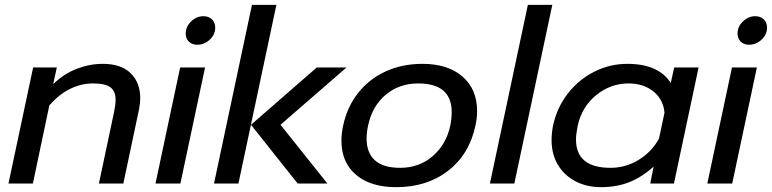

<svg xmlns="http://www.w3.org/2000/svg" viewBox="-20 -759 3192 794"><path d="M117 -480H215L200 -411Q244 -454 297.5 -474.5Q351 -495 405 -495Q481 -495 520.5 -456Q560 -417 560 -353Q560 -334 555 -307L490 0H389L452 -297Q458 -326 458 -347Q458 -382 436.5 -398Q415 -414 364 -414Q316 -414 270 -391.5Q224 -369 184 -323L116 0H15Z M748 -620Q748 -649 770.5 -670.5Q793 -692 821 -692Q843 -692 856.5 -679Q870 -666 870 -645Q870 -616 847.5 -595Q825 -574 796 -574Q774 -574 761 -587Q748 -600 748 -620ZM725 -480H828L726 0H623Z M1022 -739H1123L966 0H865ZM1018 -243 1290 -480H1413L1140 -243L1334 0H1211Z M1392 -177Q1392 -208 1399 -239Q1415 -316 1460.5 -374Q1506 -432 1574.5 -463.5Q1643 -495 1727 -495Q1832 -495 1892.5 -442.5Q1953 -390 1953 -300Q1953 -270 1946 -239Q1921 -121 1833.5 -53Q1746 15 1618 15Q1513 15 1452.5 -36Q1392 -87 1392 -177ZM1842 -239Q1848 -269 1848 -295Q1848 -414 1709 -414Q1631 -414 1575 -367Q1519 -320 1502 -239Q1496 -211 1496 -186Q1496 -128 1530 -96.5Q1564 -65 1635 -65Q1713 -65 1769 -113Q1825 -161 1842 -239Z M2163 -739H2264L2107 0H2006Z M2261 -180Q2261 -208 2267 -239Q2283 -314 2328 -372Q2373 -430 2437.5 -462.5Q2502 -495 2574 -495Q2703 -495 2754 -416L2768 -480H2869L2767 0H2669L2683 -70Q2634 -26 2582 -5.5Q2530 15 2465 15Q2407 15 2360.5 -9Q2314 -33 2287.5 -77Q2261 -121 2261 -180ZM2705 -185 2728 -293Q2723 -348 2682 -381Q2641 -414 2579 -414Q2505 -414 2445.5 -365.5Q2386 -317 2369 -239Q2362 -204 2362 -182Q2362 -65 2505 -65Q2567 -65 2620.5 -97.5Q2674 -130 2705 -185Z M3030 -620Q3030 -649 3052.5 -670.5Q3075 -692 3103 -692Q3125 -692 3138.5 -679Q3152 -666 3152 -645Q3152 -616 3129.5 -595Q3107 -574 3078 -574Q3056 -574 3043 -587Q3030 -600 3030 -620ZM3007 -480H3110L3008 0H2905Z"/></svg>

Font: Prompt
Style: Italic
Weight: 400
Italic angle: -12°
Designer: Katatrad Team
Foundry: CadsonDemak
Version: Version 1.001